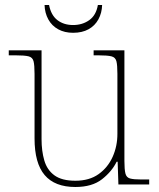

<svg xmlns="http://www.w3.org/2000/svg" viewBox="-20 -737 637 767"><path d="M281 10Q199 10 158.5 -37.5Q118 -85 118 -184V-442Q118 -477 114 -492.5Q110 -508 94 -512Q78 -516 41 -516H15V-536H146V-181Q146 -134 157 -96Q168 -58 197.5 -36.5Q227 -15 281 -15Q337 -15 374 -41.5Q411 -68 430 -110.5Q449 -153 449 -202V-442Q449 -477 445 -492.5Q441 -508 425 -512Q409 -516 372 -516H354V-536H477V-94Q477 -60 481 -44Q485 -28 499.5 -24Q514 -20 544 -20H576V0H453L450 -91H446Q427 -52 387.5 -21Q348 10 281 10ZM272 -606Q238 -606 212.5 -620Q187 -634 173 -659.5Q159 -685 158 -717H176Q184 -676 209.5 -656.5Q235 -637 272 -637Q309 -637 336.5 -656.5Q364 -676 371 -717H388Q387 -685 373 -659.5Q359 -634 333.5 -620Q308 -606 272 -606Z"/></svg>

Font: Noto Serif Ethiopic Thin
Style: Regular
Weight: 250
Version: Version 2.102